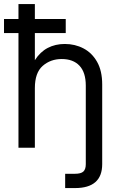

<svg xmlns="http://www.w3.org/2000/svg" viewBox="-32 -748 599 972"><path d="M347.7 204.1H297.9V131.8H346.7Q377.9 131.8 390.1 120.4Q402.3 108.9 402.3 83V-314.5Q402.3 -381.3 370.4 -415.3Q338.4 -449.2 280.3 -449.2Q224.1 -449.2 184.3 -414.6Q144.5 -379.9 144.5 -301.8V0H61.5V-580.6H-11.7V-651.9H61.5V-727.5H144.5V-651.9H300.8V-580.6H144.5V-443.4Q171.4 -485.4 209.7 -505.4Q248 -525.4 295.9 -525.4Q348.1 -525.4 391.1 -502.7Q434.1 -480 459.7 -434.6Q485.4 -389.2 485.4 -320.3V83Q485.4 204.1 347.7 204.1Z"/></svg>

Font: Inter Display
Style: Regular
Weight: 400
Designer: Rasmus Andersson
Foundry: rsms
Version: Version 4.001;git-9221beed3